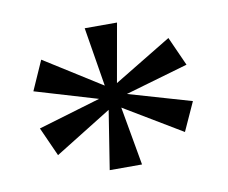

<svg xmlns="http://www.w3.org/2000/svg" viewBox="-53 -824 605 509"><g transform="rotate(-10 250.0 -569.0)"><path d="M204 -378H291L263 -536L418 -443L453 -520L284 -569L453 -618L418 -696L263 -602L291 -760H204L230 -601L76 -698L41 -619L209 -569L41 -519L76 -441L229 -536Z"/></g></svg>

Font: Noto Nastaliq Urdu
Style: Regular
Weight: 400
Designer: Monotype Design Team (Patrick Giasson: type design, Kamal Mansour: OpenType code, Glenda Bellarosa). Updated by Simon Co
Foundry: Monotype Imaging Inc., Simon Cozens
Version: Version 3.009